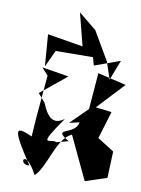

<svg xmlns="http://www.w3.org/2000/svg" viewBox="-102 -918 799 1091"><g transform="rotate(10 298.0 -372.0)"><path d="M265 -100C231 -119 152 -42 290 -239C236 -200 197 -217 160 -309L118 -358L268 -480L113 -505L150 -464L129 -224L121 -108C12 -157 12 -132 137 57C67 65 96 -46 176 106C242 41 259 -120 345 -158L462 90L586 49L592 -104L496 -165L544 -323L451 -334L596 -489L432 -528L415 -318L317 -221L375 -234C364 -155 218 -184 333 -118ZM468 -602 372 -766 269 -850 317 -662 112 -696 126 -513 171 -610 386 -612 399 -566 546 -619 501 -503Z"/></g></svg>

Font: Asimov Silicon
Style: Regular
Weight: 400
Designer: Google
Version: Version 2.000980; 2014